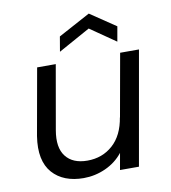

<svg xmlns="http://www.w3.org/2000/svg" viewBox="-85 -830 809 911"><g transform="rotate(-10 320.0 -374.5)"><path d="M608.9 -547.9 512.2 0H420.9L435.1 -80.1Q401.9 -38.1 351.1 -15.1Q300.3 7.8 245.1 7.8Q197.3 7.8 159.4 -6.8Q121.6 -21.5 95.7 -50.8Q69.8 -80.1 60.8 -124Q51.8 -168 61 -227.1L118.2 -547.9H208L153.8 -238.8Q139.6 -157.2 173.1 -114Q206.5 -70.8 276.9 -70.8Q349.1 -70.8 399.7 -116Q450.2 -161.1 463.9 -247.1V-244.1L518.1 -547.9ZM526.9 -673.8 514.2 -602.1 391.1 -687 237.8 -602.1 250 -673.8 403.8 -756.8Z"/></g></svg>

Font: Poppins
Style: Italic
Weight: 400
Italic angle: -10°
Designer: Ninad Kale (Devanagari), Jonny Pinhorn (Latin)
Foundry: Indian Type Foundry
Version: Version 3.200;PS 1.000;hotconv 16.6.54;makeotf.lib2.5.65590